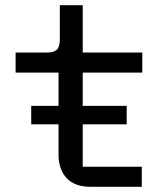

<svg xmlns="http://www.w3.org/2000/svg" viewBox="-20 -718 640 738"><path d="M525 -77V0H328Q267 0 236 -33.5Q205 -67 205 -124V-240H100V-311H205V-439H40V-516H160Q187 -516 198.5 -527Q210 -538 210 -566V-698H298V-516H527V-439H298V-311H467V-240H298V-77Z"/></svg>

Font: IBM Plex Mono Text
Style: Regular
Weight: 450
Designer: Mike Abbink, Paul van der Laan, Pieter van Rosmalen
Foundry: Bold Monday
Version: Version 2.000